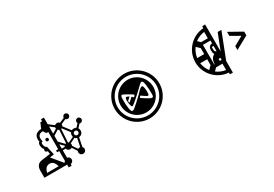

<svg xmlns="http://www.w3.org/2000/svg" viewBox="35 -1628 3530 2475"><g transform="rotate(-30 1800.0 -391.0)"><path d="M301 -111C314 -155 332 -198 389 -198C438 -198 462 -155 474 -111ZM468 -404C448 -404 436 -435 433 -459C431 -477 437 -496 456 -488C438 -547 445 -604 522 -604C534 -584 542 -559 565 -559C569 -559 574 -560 578 -562V-305C568 -304 556 -303 544 -303L548 -276C557 -276 567 -277 578 -277V-131L560 -111L433 -265L497 -275ZM673 -301C670 -297 668 -293 667 -289L622 -287V-352ZM754 -253C757 -259 759 -266 759 -274C759 -279 758 -284 756 -289L833 -326C841 -317 850 -311 862 -307L837 -185C834 -185 831 -186 828 -186C819 -186 811 -183 804 -179ZM684 -558C684 -555 684 -551 685 -548L622 -510V-617L685 -568C684 -565 684 -561 684 -558ZM622 -478 697 -525C702 -520 708 -516 715 -514L704 -320C700 -320 697 -319 693 -317L622 -391ZM818 -370C818 -362 819 -354 821 -347L741 -310C738 -313 734 -315 730 -317L742 -512C745 -513 748 -514 751 -515L831 -411C823 -400 818 -386 818 -370ZM853 -370C853 -388 865 -400 884 -400C902 -400 914 -388 914 -370C914 -351 902 -339 884 -339C865 -339 853 -351 853 -370ZM516 -505C502 -505 494 -497 494 -483C494 -468 502 -460 516 -460C531 -460 539 -468 539 -483C539 -497 531 -505 516 -505ZM622 -57C646 -60 664 -80 664 -104C664 -129 646 -149 622 -151V-261L665 -263C670 -242 689 -226 711 -226C721 -226 729 -229 737 -234L786 -159C783 -153 781 -146 781 -139C781 -112 802 -91 828 -91C854 -91 876 -112 876 -139C876 -152 870 -163 862 -172L889 -304C925 -307 949 -332 949 -370C949 -384 945 -397 939 -407L982 -454C986 -453 991 -452 995 -452C1016 -452 1033 -469 1033 -491C1033 -512 1016 -529 995 -529C974 -529 957 -512 957 -491C957 -484 959 -477 962 -471L920 -426C910 -432 898 -435 884 -435C872 -435 861 -433 852 -428L771 -533C777 -541 778 -551 778 -561L852 -594C859 -586 869 -581 880 -581C902 -581 919 -598 919 -620C919 -641 902 -658 880 -658C859 -658 842 -641 842 -619L769 -587C760 -598 746 -605 731 -605C718 -605 706 -600 698 -592L622 -651V-749H578V-720H553L518 -640C421 -640 402 -570 417 -507C389 -507 390 -422 422 -398C418 -393 415 -386 415 -378C415 -362 428 -349 444 -349C445 -349 447 -349 448 -350L456 -305L321 -286C259 -277 240 -225 240 -180V-74H578V-33H622Z M1765 -434C1785 -422 1779 -415 1768 -402C1757 -390 1755 -397 1755 -397C1755 -397 1753 -400 1743 -410C1733 -419 1730 -414 1730 -414C1730 -414 1715 -399 1694 -380C1684 -370 1678 -366 1675 -366C1672 -366 1671 -370 1669 -375C1665 -390 1674 -396 1674 -396C1674 -396 1701 -421 1710 -428C1719 -435 1707 -435 1683 -447C1680 -449 1677 -449 1675 -449C1647 -449 1658 -360 1667 -329C1672 -311 1678 -305 1685 -305C1707 -305 1887 -479 1911 -502C1924 -514 1934 -520 1941 -520C1953 -520 1960 -509 1965 -493C1978 -450 1981 -350 1980 -314C1980 -282 1973 -273 1960 -273C1956 -273 1950 -274 1944 -276C1917 -284 1846 -333 1831 -342C1817 -350 1822 -353 1831 -364C1842 -377 1847 -369 1847 -369C1847 -369 1871 -351 1897 -335C1910 -326 1919 -322 1926 -322C1936 -322 1939 -331 1940 -342C1945 -398 1939 -420 1933 -446C1930 -461 1923 -467 1915 -467C1889 -467 1845 -409 1820 -386C1787 -355 1710 -283 1689 -268C1675 -258 1664 -252 1656 -252C1650 -252 1645 -255 1641 -262C1618 -309 1618 -407 1620 -457C1621 -493 1632 -501 1641 -501C1653 -501 1752 -442 1765 -434ZM1512 -389C1512 -548 1641 -676 1800 -676C1958 -676 2087 -548 2087 -389C2087 -230 1958 -102 1800 -102C1641 -102 1512 -230 1512 -389ZM1557 -389C1557 -255 1666 -146 1800 -146C1934 -146 2042 -255 2042 -389C2042 -523 1934 -632 1800 -632C1666 -632 1557 -523 1557 -389ZM1468 -389C1468 -206 1616 -57 1800 -57C1983 -57 2132 -206 2132 -389C2132 -572 1983 -721 1800 -721C1616 -721 1468 -572 1468 -389Z M2774 -214C2745 -252 2724 -298 2717 -348H2821V-261ZM2963 -200V-106C2913 -112 2867 -132 2829 -161L2868 -200ZM2717 -425C2723 -476 2743 -522 2772 -561L2821 -513V-425ZM2866 -536H2978V-493C2939 -494 2920 -460 2920 -425C2920 -399 2925 -374 2934 -361C2885 -335 2876 -291 2872 -243L2867 -242ZM2951 -455H2978V-378C2961 -380 2951 -393 2951 -413ZM2951 -278C2951 -278 2963 -280 2978 -280V-248H2951ZM2825 -616C2864 -646 2911 -666 2963 -673V-578H2863ZM2669 -389C2669 -214 2805 -71 2978 -59V-33H3022V-206L3169 -585H3114L3022 -350V-749H2978V-720C2805 -708 2669 -564 2669 -389ZM3412 -362V-418L3219 -526V-466L3354 -389L3219 -313V-256Z"/></g></svg>

Font: CryptoKit_GRILLE 1.4
Style: Regular
Weight: 400
Monospace: yes
Designer: Oceane Juvin
Foundry: http://www.head-geneve.ch
Version: Version 1.004